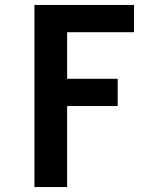

<svg xmlns="http://www.w3.org/2000/svg" viewBox="-20 -755 640 775"><path d="M119 0V-735H521V-625H251V-437H455V-327H251V0Z"/></svg>

Font: Iosevka SS04 XBd Ex
Style: Regular
Weight: 800
Width: 7
Monospace: yes
Designer: Belleve Invis
Foundry: Belleve Invis
Version: Version 19.0.0; ttfautohint (v1.8.4)